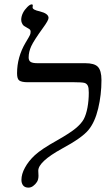

<svg xmlns="http://www.w3.org/2000/svg" viewBox="-20 -841 507 878"><path d="M114 -465H107Q79 -465 68 -473Q58 -480 58 -506Q58 -580 97 -646Q114 -674 117 -681Q120 -688 120 -696Q120 -704 114 -708Q109 -711 94 -720Q86 -724 82 -732Q77 -740 77 -750Q77 -766 85 -782Q92 -796 105 -809Q117 -821 125 -821Q130 -821 130 -816L129 -807Q129 -796 162 -789Q202 -779 202 -759Q202 -748 177 -714Q135 -656 123 -630Q111 -604 111 -578Q111 -564 120 -558Q129 -552 152 -552H370Q411 -552 427 -536Q444 -519 444 -475Q444 -408 429 -345Q414 -282 384 -246Q354 -210 263 -161Q156 -102 155 -61L156 -37Q156 -20 149 -9Q142 2 131 10Q121 17 110 17Q93 17 85 6Q78 -4 78 -18Q78 -45 94 -74Q110 -104 139 -131Q169 -159 241 -199Q301 -233 327 -255Q352 -276 363 -296Q374 -317 380 -349Q386 -382 386 -417Q386 -439 382 -448Q377 -459 366 -462Q354 -465 319 -465Z"/></svg>

Font: Libra Serif Modern
Style: Italic
Weight: 400
Italic angle: -12°
Designer: Stefan Peev, Context Ltd
Foundry: Stefan Peev, Context Ltd
Version: Version 1.000